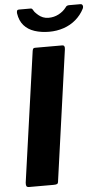

<svg xmlns="http://www.w3.org/2000/svg" viewBox="-62 -992 550 1031"><g transform="rotate(-5 212.5 -477.0)"><path d="M296 -742Q311 -742 308 -720L210 -20Q209 -6 203.5 -3Q198 0 184 0H53Q40 0 37.5 -7Q35 -14 36 -25L135 -727Q137 -737 140 -739.5Q143 -742 150 -742ZM412 -954Q421 -954 424 -946Q427 -938 422 -928Q405 -895 376.5 -870.5Q348 -846 311 -833.5Q274 -821 233 -821Q190 -821 154.5 -832.5Q119 -844 97 -869Q75 -894 69 -934Q68 -942 70 -948Q72 -954 82 -954H143Q151 -954 154 -948Q157 -942 163 -934Q171 -925 181.5 -916Q192 -907 205.5 -901.5Q219 -896 236 -896Q265 -896 290 -909Q315 -922 331 -943Q335 -950 340.5 -952Q346 -954 351 -954Z"/></g></svg>

Font: Libre Franklin
Style: Bold Italic
Weight: 700
Italic angle: -8°
Designer: Pablo Impallari, Rodrigo Fuenzalida, Nhung Nguyen
Foundry: Impallari Type
Version: Version 3.000